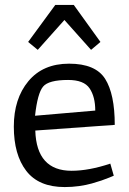

<svg xmlns="http://www.w3.org/2000/svg" viewBox="-20 -748 524 778"><path d="M445 -242 123 -219Q128 -56 270 -56Q340 -56 427 -85L441 -36Q439 -35 423 -28.5Q407 -22 391 -16.5Q375 -11 352 -4.5Q329 2 300.5 6Q272 10 242 10Q137 10 86.5 -55.5Q36 -121 36 -235Q36 -348 95 -419Q154 -490 260 -490Q367 -490 406 -428.5Q445 -367 445 -242ZM122 -279 366 -300Q366 -356 343 -390Q320 -424 256 -424Q177 -424 154.5 -397Q132 -370 122 -279ZM204 -728H279L387 -578L349 -546L241 -667L133 -546L94 -578Z"/></svg>

Font: Enriqueta
Style: Regular
Weight: 400
Designer: Viviana Monsalve, Gustavo Ibarra
Foundry: Viviana Monsalve, Gustavo Ibarra
Version: Version 1.002